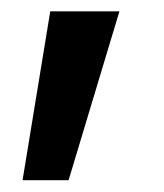

<svg xmlns="http://www.w3.org/2000/svg" viewBox="-20 -128 284 332"><path d="M98.6 183.6 186.5 -108.4H66.9L19 183.6Z"/></svg>

Font: Winston Medium
Style: Regular
Weight: 500
Designer: Vernon Adams, Kim Jin-seong, David Berlow, Cristiano Sobral
Foundry: The Winston Project Authors
Version: Version 3.004